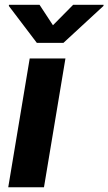

<svg xmlns="http://www.w3.org/2000/svg" viewBox="-20 -793 459 813"><path d="M14.9 0 105.8 -545.5H257.1L166.2 0ZM147.4 -772.7 204.2 -686.1 289.8 -772.7H418.7L418 -767.8L248.6 -611.5H136L17.4 -767.8L18.1 -772.7Z"/></svg>

Font: Karasuma Gothic
Style: Bold Italic
Weight: 700
Italic angle: 9.39998°
Designer: Rasmus Andersson / Ryoko Nishizuka
Foundry: Genbu
Version: Version 1.00